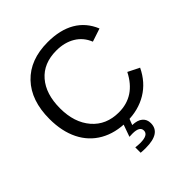

<svg xmlns="http://www.w3.org/2000/svg" viewBox="-244 -848 1211 1211"><g transform="rotate(-45 361.0 -243.0)"><path d="M386.7 -622.1Q272.5 -622.1 209 -548.6Q145.5 -475.1 145.5 -347.2Q145.5 -220.7 211.7 -143.8Q277.8 -66.9 390.6 -66.9Q535.2 -66.9 607.9 -210L684.1 -171.9Q641.6 -83 564.7 -36.6Q487.8 9.8 386.2 9.8Q282.2 9.8 206.3 -33.4Q130.4 -76.7 90.6 -157Q50.8 -237.3 50.8 -347.2Q50.8 -511.7 139.6 -605Q228.5 -698.2 385.7 -698.2Q495.6 -698.2 569.3 -655.3Q643.1 -612.3 677.7 -527.8L589.4 -498.5Q565.4 -558.6 512.5 -590.3Q459.5 -622.1 386.7 -622.1ZM484.9 123.5Q484.9 211.9 351.1 211.9Q323.2 211.9 307.1 210V162.1Q331.1 165 349.1 165Q420.9 165 420.9 125.5Q420.9 87.9 356 87.9Q335 87.9 328.1 88.9L359.9 0H412.1L393.1 48.8Q439 50.3 461.9 70.1Q484.9 89.8 484.9 123.5Z"/></g></svg>

Font: Arial
Style: Regular
Weight: 400
Designer: Steve Matteson
Foundry: Ascender Corporation
Version: Version 2.00.3